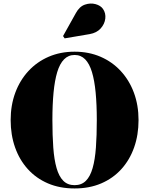

<svg xmlns="http://www.w3.org/2000/svg" viewBox="-20 -1051 839 1081"><path d="M400 10Q316.5 10 250 -18.5Q183.5 -47 136.5 -99Q89.5 -151 64.8 -221.2Q40 -291.5 40 -375Q40 -458.5 66 -528.8Q92 -599 140 -651Q188 -703 254 -731.5Q320 -760 400 -760Q480 -760 546 -731.5Q612 -703 660 -651Q708 -599 734 -528.8Q760 -458.5 760 -375Q760 -291.5 735.2 -221.2Q710.5 -151 663.5 -99Q616.5 -47 550 -18.5Q483.5 10 400 10ZM400 -8.5Q439 -8.5 463.5 -33Q488 -57.5 501.5 -104.8Q515 -152 520 -220Q525 -288 525 -375Q525 -462 518.5 -530Q512 -598 497.8 -645.2Q483.5 -692.5 459.5 -717Q435.5 -741.5 400 -741.5Q365 -741.5 340.8 -717Q316.5 -692.5 302.2 -645.2Q288 -598 281.5 -530Q275 -462 275 -375Q275 -288 280 -220Q285 -152 298.5 -104.8Q312 -57.5 336.5 -33Q361 -8.5 400 -8.5ZM344 -835 335 -848 407.5 -978Q427.5 -1014.5 458.2 -1025Q489 -1035.5 517.8 -1027.8Q546.5 -1020 560 -1000.5Q576.5 -976.5 572.8 -946Q569 -915.5 546.8 -890.8Q524.5 -866 485 -859Z"/></svg>

Font: Bodoni Moda Black
Style: Regular
Weight: 900
Version: Version 2.005